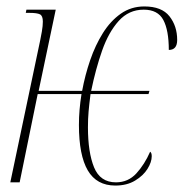

<svg xmlns="http://www.w3.org/2000/svg" viewBox="-20 -566 570 596"><path d="M338 10Q280 10 252.5 -37Q225 -84 225 -178Q225 -202 227 -225.5Q229 -249 233 -274H97L41 0H12L105 -442Q107 -451 110 -468.5Q113 -486 113 -499Q113 -517 104 -521.5Q95 -526 72 -526H60L62 -536H153L100 -284H235Q244 -333 260 -379.5Q276 -426 299.5 -463.5Q323 -501 355 -523.5Q387 -546 428 -546Q482 -546 506 -515.5Q530 -485 530 -442Q530 -411 504 -411Q504 -472 487 -504Q470 -536 426 -536Q380 -536 348.5 -501Q317 -466 297 -409Q277 -352 263 -284H444L441 -274H261Q257 -243 255 -220Q253 -197 253 -171Q253 -93 272 -46.5Q291 0 340 0Q378 0 403.5 -28Q429 -56 446 -95Q451 -92 451 -81Q451 -63 438 -42Q425 -21 399.5 -5.5Q374 10 338 10Z"/></svg>

Font: Noto Serif Display ExtraCondensed Thin
Style: Italic
Weight: 100
Width: 2
Italic angle: -12°
Designer: Monotype Design Team
Foundry: Monotype Imaging Inc.
Version: Version 2.009